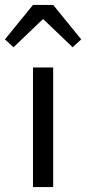

<svg xmlns="http://www.w3.org/2000/svg" viewBox="-52 -760 350 780"><path d="M82 0V-486H164V0ZM-32 -600 82 -740H164L278 -600L243 -568L125 -681H121L3 -568Z"/></svg>

Font: Processing Sans Pro
Style: Regular
Weight: 400
Designer: Paul D. Hunt
Foundry: Adobe Systems Incorporated
Version: Version 2.020;PS 2.000;hotconv 1.0.86;makeotf.lib2.5.63406